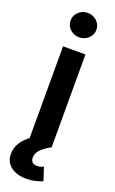

<svg xmlns="http://www.w3.org/2000/svg" viewBox="-186 -799 628 1050"><g transform="rotate(20 127.5 -274.0)"><path d="M64 0V-540H194.3V0ZM122.1 209.5Q66.9 209.5 32 183.3Q-2.9 157.2 -2.9 109.4Q-2.9 74.2 16.8 43.2Q36.6 12.2 72.8 -12.2L194.3 0Q156.7 21 136.5 41.7Q116.2 62.5 116.2 87.9Q116.2 105 125.5 114.3Q134.8 123.5 153.3 123.5Q164.1 123.5 173.6 120.8Q183.1 118.2 190.9 114.3L215.8 189.9Q198.7 197.8 174.1 203.6Q149.4 209.5 122.1 209.5ZM128.9 -616.2Q98.1 -616.2 76.2 -637Q54.2 -657.7 54.2 -687Q54.2 -716.8 76.2 -737.5Q98.1 -758.3 128.9 -758.3Q160.2 -758.3 182.4 -737.5Q204.6 -716.8 204.6 -687Q204.6 -657.7 182.4 -637Q160.2 -616.2 128.9 -616.2Z"/></g></svg>

Font: V-Inter
Style: SemiBold-600
Weight: 600
Designer: Rasmus Andersson
Foundry: rsms
Version: Version 4.000;git-4146feb